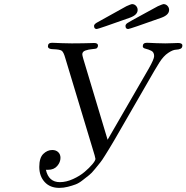

<svg xmlns="http://www.w3.org/2000/svg" viewBox="-20 -891 906 933"><path d="M170.9 -80.1Q170.9 -124 190.4 -143.1Q210 -162.1 233.9 -162.1Q252 -162.1 262.9 -151.6Q273.9 -141.1 273.9 -124Q273.9 -103 258.1 -84.5Q242.2 -65.9 213.9 -65.9H203.1Q216.3 -5.9 271 -5.9Q301.8 -5.9 335 -21Q368.2 -36.1 391.1 -55.7Q414.1 -75.2 429 -93Q443.8 -110.8 443.8 -119.1Q443.8 -120.1 439.9 -136.2L296.9 -609.9Q289.1 -637.7 280 -644.3Q271 -650.9 238.8 -651.9Q212.9 -651.9 212.9 -666Q212.9 -683.1 232.9 -683.1Q235.8 -683.1 247.8 -682.6Q259.8 -682.1 281.5 -681.2Q303.2 -680.2 329.1 -680.2Q357.9 -680.2 381.8 -680.7Q405.8 -681.2 419.9 -681.6Q434.1 -682.1 437 -682.1Q456.1 -682.1 456.1 -669.9Q456.1 -661.1 449.2 -655.8Q446.3 -653.8 428.2 -652.3Q410.2 -650.9 395 -645.5Q379.9 -640.1 379.9 -627Q379.9 -622.1 384.8 -605L502.9 -211.9L703.1 -558.1Q729 -604 729 -618.2Q729 -637.2 715.6 -644Q702.1 -650.9 688 -654.1Q673.8 -657.2 673.8 -666Q673.8 -683.1 693.8 -683.1Q696.8 -683.1 708.5 -682.6Q720.2 -682.1 740 -681.2Q759.8 -680.2 783.2 -680.2Q800.3 -680.2 820.1 -681.2Q839.8 -682.1 845.2 -682.1Q866.2 -682.1 866.2 -670.2Q866.2 -658.2 857.2 -654.1Q848.1 -649.9 834 -649.4Q819.8 -648.9 797.4 -634Q774.9 -619.1 754.9 -587.9Q746.1 -574.7 730 -546.9L544.9 -226.1L529.8 -200.2Q513.7 -173.3 510.3 -167.7Q506.8 -162.1 491 -136.5Q475.1 -110.8 467.5 -101.8Q460 -92.8 442.4 -70.8Q424.8 -48.8 412.8 -39.8Q400.9 -30.8 382.3 -15.9Q363.8 -1 347.4 5.1Q331.1 11.2 310.1 16.6Q289.1 22 268.1 22Q223.1 22 197 -6.6Q170.9 -35.2 170.9 -80.1ZM437 -765.1Q437 -772.9 450.2 -780.8Q458 -785.6 594.2 -860.8Q616.2 -870.6 621.1 -871.1Q633.3 -871.1 641.1 -862.5Q648.9 -854 648.9 -842.8Q648.9 -818.8 611.8 -805.2Q457 -750 450.2 -750Q437 -750 437 -765.1ZM589.8 -765.1Q589.8 -772.9 599.9 -779.5Q609.9 -786.1 673.8 -820.8Q716.8 -844.7 747.1 -860.8Q770 -870.6 773.9 -871.1Q786.1 -871.1 793.9 -862.5Q801.8 -854 801.8 -842.8Q801.8 -818.8 765.1 -805.2Q610.4 -750 603 -750Q589.8 -750 589.8 -765.1Z"/></svg>

Font: CMU Classical Serif
Style: Italic
Weight: 500
Italic angle: -14.04°
Version: Version 0.7.0